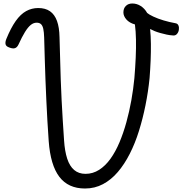

<svg xmlns="http://www.w3.org/2000/svg" viewBox="-20 -1061 1069 1100"><path d="M467 19Q371 19 320 -48Q269 -115 259 -253Q255 -311 251.5 -369.5Q248 -428 245.5 -486Q243 -544 240.5 -603.5Q238 -663 236.5 -723.5Q235 -784 233 -846Q232 -877 228 -895.5Q224 -914 215 -922.5Q206 -931 190 -931Q172 -931 156 -918Q140 -905 123 -877.5Q106 -850 86 -806Q78 -789 65.5 -785Q53 -781 33 -789Q15 -795 12 -807Q9 -819 16 -837Q42 -901 70 -940.5Q98 -980 130 -997.5Q162 -1015 199 -1015Q240 -1015 266.5 -996.5Q293 -978 306.5 -941Q320 -904 321 -848Q323 -785 324.5 -724.5Q326 -664 328 -605Q330 -546 333 -488Q336 -430 339.5 -372.5Q343 -315 347 -257Q351 -195 365 -152Q379 -109 405 -87Q431 -65 470 -65Q512 -65 548 -88Q584 -111 613 -151.5Q642 -192 664.5 -245.5Q687 -299 704 -360.5Q721 -422 732.5 -486.5Q744 -551 750 -614Q755 -675 757.5 -730.5Q760 -786 759 -834.5Q758 -883 753 -921Q721 -930 704 -949.5Q687 -969 687 -990Q687 -1013 701 -1027Q715 -1041 738 -1041Q764 -1041 786.5 -1026.5Q809 -1012 823 -987Q833 -978 858.5 -966Q884 -954 917.5 -944Q951 -934 985 -928Q998 -926 1002.5 -914.5Q1007 -903 1004.5 -889Q1002 -875 993 -865.5Q984 -856 970 -858Q952 -859 934 -863Q916 -867 898 -872Q880 -877 865.5 -883Q851 -889 840 -895Q844 -856 844.5 -810Q845 -764 843 -714.5Q841 -665 837 -614Q829 -535 813.5 -458Q798 -381 776 -310.5Q754 -240 723.5 -180Q693 -120 655 -75.5Q617 -31 570 -6Q523 19 467 19Z"/></svg>

Font: Playwrite PE
Style: Regular
Weight: 400
Designer: Veronika Burian, José Scaglione
Foundry: TypeTogether
Version: Version 1.002